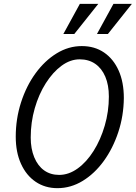

<svg xmlns="http://www.w3.org/2000/svg" viewBox="-20 -970 707 1000"><path d="M279 10Q215 10 166 -23Q117 -56 89.5 -116.5Q62 -177 62 -258Q62 -351 89.5 -436.5Q117 -522 165 -588Q213 -654 275 -692Q337 -730 406 -730Q473 -730 522 -696.5Q571 -663 598 -602.5Q625 -542 625 -459Q624 -366 596 -281.5Q568 -197 520.5 -131.5Q473 -66 411 -28Q349 10 279 10ZM288 -59Q338 -59 384.5 -92.5Q431 -126 467.5 -184Q504 -242 525.5 -315.5Q547 -389 547 -467Q547 -527 528.5 -570.5Q510 -614 476 -637.5Q442 -661 395 -661Q346 -661 300.5 -627.5Q255 -594 218.5 -536.5Q182 -479 161 -406Q140 -333 140 -254Q140 -195 158.5 -150.5Q177 -106 210 -82.5Q243 -59 288 -59ZM367 -793H310L396 -950H492ZM542 -793H485L571 -950H667Z"/></svg>

Font: Instrument Sans SemiCondensed
Style: Italic
Weight: 400
Width: 4
Italic angle: -13°
Designer: Rodrigo Fuenzalida
Foundry: fragTYPE
Version: Version 1.000;gftools[0.9.28]